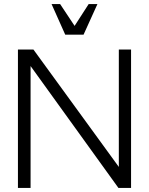

<svg xmlns="http://www.w3.org/2000/svg" viewBox="-20 -922 732 942"><path d="M390 -752H300L233 -902H275L346 -795L415 -902H458ZM68 0V-679H144L563 -103V-285V-679H623V0H561L130 -598V-406V0Z"/></svg>

Font: Pavanam
Style: Regular
Weight: 400
Designer: Tharique Azeez
Foundry: Tharique Azeez
Version: Version 1.86; ttfautohint (v1.3) -l 8 -r 50 -G 200 -x 14 -D 